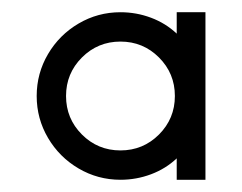

<svg xmlns="http://www.w3.org/2000/svg" viewBox="-20 -685 396 314"><path d="M316 -665V-391H269V-426Q251 -409 227 -400Q203 -391 177 -391Q140 -391 108.5 -409.5Q77 -428 58.5 -459.5Q40 -491 40 -528Q40 -565 58.5 -596.5Q77 -628 108.5 -646.5Q140 -665 177 -665Q203 -665 227 -656Q251 -647 269 -630V-665ZM266 -528Q266 -565 240 -591Q214 -617 177 -617Q140 -617 114 -591Q88 -565 88 -528Q88 -491 114 -465Q140 -439 177 -439Q214 -439 240 -465Q266 -491 266 -528Z"/></svg>

Font: Sulphur Point
Style: Regular
Weight: 400
Designer: Noponies / Dale Sattler
Foundry: Noponies
Version: Version 1.000; ttfautohint (v1.8)